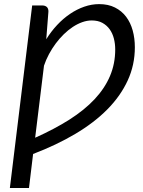

<svg xmlns="http://www.w3.org/2000/svg" viewBox="-20 -743 695 934"><path d="M151 -73Q245 -115 317.8 -161.2Q390.5 -207.5 440 -260.2Q489.5 -313 515 -373Q540.5 -433 540.5 -502.5Q540.5 -530 534 -555.5Q527.5 -581 513.5 -600.5Q499.5 -620 478 -631.8Q456.5 -643.5 426 -643.5Q403.5 -643.5 380.2 -635.2Q357 -627 334.2 -612Q311.5 -597 290.5 -576.5Q269.5 -556 251.2 -531.5Q233 -507 218.2 -479.5Q203.5 -452 194 -423.5ZM205 -552Q228.5 -590 258 -621.5Q287.5 -653 320.8 -675.5Q354 -698 390 -710.5Q426 -723 462.5 -723Q506.5 -723 539.2 -706.5Q572 -690 593.5 -661.5Q615 -633 625.5 -594.8Q636 -556.5 636 -513Q636 -427 601.2 -351.5Q566.5 -276 502.2 -211Q438 -146 346.5 -91.8Q255 -37.5 141 6L121 171.5H28L136.5 -716.5H185Q199.5 -716.5 207.8 -709Q216 -701.5 215.5 -686Z"/></svg>

Font: Lato 2
Style: Italic
Weight: 400
Italic angle: -7°
Designer: Lukasz Dziedzic with Adam Twardoch and Botio Nikoltchev
Foundry: tyPoland Lukasz Dziedzic
Version: Version 2.015; 2015-08-06; http://www.latofonts.com/